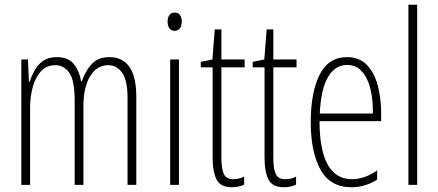

<svg xmlns="http://www.w3.org/2000/svg" viewBox="-20 -780 1849 810"><path d="M442 -539Q496 -539 525.5 -498.5Q555 -458 555 -371V0H518V-367Q518 -442 495 -473.5Q472 -505 437 -505Q388 -505 360 -458Q332 -411 332 -332V0H295V-354Q295 -442 272 -473.5Q249 -505 214 -505Q176 -505 152.5 -479Q129 -453 118 -412Q107 -371 107 -326V0H70V-529H98L102 -435H105Q113 -459 126 -483Q139 -507 161.5 -523Q184 -539 219 -539Q269 -539 292.5 -508.5Q316 -478 322 -437H325Q341 -482 367.5 -510.5Q394 -539 442 -539Z M717 -727Q733 -727 740 -715.5Q747 -704 747 -689Q747 -671 739 -660.5Q731 -650 716 -650Q702 -650 694.5 -661Q687 -672 687 -688Q687 -704 694 -715.5Q701 -727 717 -727ZM735 -529V0H698V-529Z M964 -24Q977 -24 989 -27Q1001 -30 1010 -35V-1Q999 4 986.5 7Q974 10 958 10Q911 10 894 -22Q877 -54 877 -116V-496H827V-519L876 -529L886 -656H914V-529H1012V-496H914V-115Q914 -69 924 -46.5Q934 -24 964 -24Z M1183 -24Q1196 -24 1208 -27Q1220 -30 1229 -35V-1Q1218 4 1205.5 7Q1193 10 1177 10Q1130 10 1113 -22Q1096 -54 1096 -116V-496H1046V-519L1095 -529L1105 -656H1133V-529H1231V-496H1133V-115Q1133 -69 1143 -46.5Q1153 -24 1183 -24Z M1444 -539Q1497 -539 1528.5 -505.5Q1560 -472 1574 -418Q1588 -364 1588 -303V-269H1328Q1328 -149 1362 -86.5Q1396 -24 1465 -24Q1518 -24 1571 -61V-22Q1549 -8 1521.5 1Q1494 10 1463 10Q1373 10 1332 -64.5Q1291 -139 1291 -264Q1291 -391 1328.5 -465Q1366 -539 1444 -539ZM1444 -506Q1394 -506 1364 -455.5Q1334 -405 1329 -301H1553Q1554 -357 1543 -403.5Q1532 -450 1507.5 -478Q1483 -506 1444 -506Z M1740 0H1703V-760H1740Z"/></svg>

Font: Noto Sans Arabic UI XCn XLt
Style: Regular
Weight: 200
Width: 2
Designer: Monotype Design Team, Nadine Chahine and Nizar Qandah
Foundry: Monotype Imaging Inc.
Version: Version 2.010; ttfautohint (v1.8.4.7-5d5b)